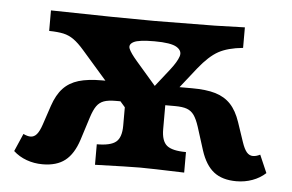

<svg xmlns="http://www.w3.org/2000/svg" viewBox="-39 -470 813 534"><g transform="rotate(5 367.5 -203.0)"><path d="M83 -359.8V-417.1Q277.8 -413 372.8 -413Q439.8 -413.5 540.7 -414.6L624.4 -417.1V-359.8Q581.9 -355.6 556.3 -341.5Q530.7 -327.4 502.1 -291.7L382.4 -140.2H334.1L181.9 -314.6Q165.4 -333.6 152.1 -343Q138.8 -352.5 123.1 -356Q107.4 -359.4 83 -359.8ZM15.2 -18.5 36.7 -68.1Q48.2 -62.6 56.5 -62.6Q66.9 -62.6 74.2 -71.2Q81.6 -79.8 88 -99L106 -152.8Q116.6 -184.1 133.5 -202.1Q150.4 -220.1 176.4 -227.9Q202.4 -235.6 241.5 -235.6H282.9L324.9 -182.1H284.6Q263.5 -182.1 251.4 -177.7Q239.2 -173.3 231.4 -162.4Q223.6 -151.5 216.8 -130.3L196.3 -65.8Q183.2 -25.5 159.6 -7.1Q136.1 11.3 96.8 11.3Q73 11.3 52 3.6Q31 -4 15.2 -18.5ZM311.1 -115.3V-195.8L364.5 -157.6L422.7 -211.9V-115.3Q422.7 -82.3 437.8 -69.8Q453 -57.3 491.4 -57.3V0Q395.7 -3.2 368.2 -3.2Q338.1 -3.2 242.4 0V-57.3Q280.8 -57.3 295.9 -69.8Q311.1 -82.3 311.1 -115.3ZM538.2 -65.8 517.8 -130.3Q510.9 -151.5 503.1 -162.4Q495.3 -173.3 483.1 -177.7Q471 -182.1 449.9 -182.1H401.7L443.8 -235.6H493Q532.2 -235.6 558.2 -227.9Q584.2 -220.1 601.1 -202.1Q618 -184.1 628.5 -152.8L646.6 -99Q653 -79.8 660.3 -71.2Q667.7 -62.6 678 -62.6Q686.7 -62.6 697.8 -68.1L719.3 -18.5Q703.5 -4 682.5 3.6Q661.5 11.3 637.8 11.3Q598.4 11.3 574.9 -7.1Q551.3 -25.5 538.2 -65.8ZM377.3 -356.6Q333.9 -356.6 319.8 -349.3Q305.6 -342 310.3 -330.1Q315.1 -318.3 333.3 -297.3L408.3 -210.6L366.8 -205L427.7 -282.3Q445.8 -305.5 450.8 -320.9Q455.9 -336.4 439.8 -346.5Q423.7 -356.6 377.3 -356.6Z"/></g></svg>

Font: Playfair Micro SmCond SmLight
Style: Regular
Weight: 360
Width: 4
Designer: Claus Eggers Sørensen
Foundry: Claus Eggers Sørensen
Version: Version 2.100;Glyphs 3.2 (3219)